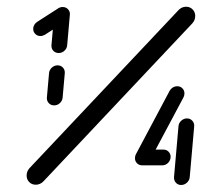

<svg xmlns="http://www.w3.org/2000/svg" viewBox="-20 -539 603 561"><path d="M138.1 -231.1Q128.5 -231.1 122.4 -237.8Q116.3 -244.4 117 -254.1L123.3 -325.2Q124.1 -334.8 131.5 -341.5Q138.9 -348.1 148.1 -348.1Q157.8 -348.1 163.9 -341.5Q170 -334.8 169.3 -325.2L163 -254.1Q162.2 -244.4 155 -237.8Q147.8 -231.1 138.1 -231.1ZM163 -518.5Q172.2 -518.5 178.1 -512.6Q184.1 -506.7 184.1 -498.1Q184.1 -491.5 180.9 -485.7Q177.8 -480 172.2 -476.7L111.1 -437.4Q104.4 -433.7 98.1 -433.7Q89.3 -433.7 83.1 -439.8Q77 -445.9 77 -454.8Q77 -461.1 80.4 -466.7Q83.7 -472.2 89.3 -475.6L150.4 -514.8Q156.7 -518.5 163 -518.5ZM151.5 -384.1Q141.9 -384.1 135.7 -390.7Q129.6 -397.4 130.4 -407L138.1 -495.6Q139.3 -505.2 146.5 -511.9Q153.7 -518.5 163 -518.5Q172.6 -518.5 178.9 -511.7Q185.2 -504.8 184.1 -495.6L176.3 -407Q175.6 -397.4 168.3 -390.7Q161.1 -384.1 151.5 -384.1ZM523.7 -519.3Q535.2 -519.3 542.8 -511.5Q550.4 -503.7 550.4 -492.6Q550.4 -480 541.9 -470.7L107.4 -9.6Q97.8 0.7 84.4 0.7Q73 0.7 65.4 -7Q57.8 -14.8 57.8 -25.9Q57.8 -38.5 66.3 -47.8L501.1 -508.9Q505.2 -513.7 511.1 -516.5Q517 -519.3 523.7 -519.3ZM478.5 -81.1Q478.5 -70.7 471.3 -63.3Q464.1 -55.9 453.7 -55.9H395.9L400 -101.9H457.8Q466.7 -101.9 472.6 -95.7Q478.5 -89.6 478.5 -81.1ZM526.3 -193Q535.9 -193 542 -186.1Q548.1 -179.3 547.4 -170L534.4 -21.9Q533.7 -12.2 526.3 -5.4Q518.9 1.5 509.3 1.5Q499.6 1.5 493.7 -5.4Q487.8 -12.2 488.5 -21.9L501.5 -170Q502.2 -179.6 509.6 -186.3Q517 -193 526.3 -193ZM395.6 -55.9Q386.3 -55.9 380.4 -61.9Q374.4 -67.8 374.4 -76.7Q374.4 -83.7 377 -88.1L475.9 -274.1Q479.3 -280 485.2 -283.5Q491.1 -287 498.1 -287Q507 -287 513 -280.9Q518.9 -274.8 518.9 -266.3Q518.9 -259.3 515.9 -254.1L417.4 -69.3Q414.1 -63.3 408.1 -59.6Q402.2 -55.9 395.6 -55.9Z"/></svg>

Font: 26F Galaxy Sans
Style: Bold Italic
Weight: 700
Italic angle: -5°
Designer: C₂₉H₂₅N₃O₅
Version: Version 1.200